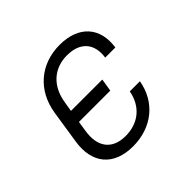

<svg xmlns="http://www.w3.org/2000/svg" viewBox="-142 -717 884 884"><g transform="rotate(-45 300.0 -275.0)"><path d="M257 10C380 10 471 -64 491 -180H425C410 -98 351 -48 266 -48C180 -48 138 -103 152 -194L160 -246H364L374 -308H170L178 -356C192 -447 252 -502 338 -502C423 -502 467 -452 455 -370H521C538 -486 471 -560 348 -560C223 -560 131 -481 111 -356L86 -194C66 -68 131 10 257 10Z"/></g></svg>

Font: JetBrains Mono ExtraLight
Style: Italic
Weight: 240
Italic angle: -9°
Monospace: yes
Designer: Philipp Nurullin, Konstantin Bulenkov
Foundry: JetBrains
Version: Version 2.305